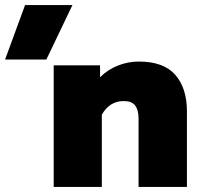

<svg xmlns="http://www.w3.org/2000/svg" viewBox="-60 -738 793 758"><path d="M39 -718H226L123 -503H-40ZM152 -480H335V-433Q365 -463 405 -479Q445 -495 488 -495Q586 -495 632 -442.5Q678 -390 678 -298V0H487V-270Q487 -304 473.5 -321.5Q460 -339 429 -339Q372 -339 342 -285V0H152Z"/></svg>

Font: Readiness ExtraBold
Style: Regular
Weight: 800
Designer: Katatrad Team
Foundry: CadsonDemak
Version: Version 1.00;January 16, 2020;FontCreator 12.0.0.2550 64-bit